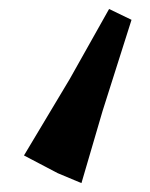

<svg xmlns="http://www.w3.org/2000/svg" viewBox="-20 -243 339 434"><path d="M164.1 170.9 211.9 7.8 277.3 -198.2 226.6 -222.7 137.7 -64.5 34.2 108.4 110.4 148.4Z"/></svg>

Font: MaokenAssortedSans-Lite
Style: Lite
Weight: 400
Version: Version 1.400